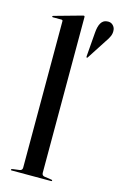

<svg xmlns="http://www.w3.org/2000/svg" viewBox="-115 -790 529 840"><g transform="rotate(15 149.5 -369.5)"><path d="M161.5 -730.5V-25.5Q161.5 -13 173.5 -11L205 -6.5Q210 -6 210 -3Q210 0 206 0H26.5Q23.5 0 23.5 -3Q23.5 -5.5 30 -7L61 -11Q73 -13 73 -25V-688.5Q73 -694 67 -694H28Q24.5 -694 24.5 -697Q24.5 -699.5 28.5 -700.5L148.5 -734Q154.5 -736 157 -736Q161.5 -736 161.5 -730.5ZM223.5 -675Q227.5 -734.5 260.5 -738Q277 -740.5 287.2 -731.5Q297.5 -722.5 299 -710Q301 -694.5 294.8 -680.5Q288.5 -666.5 279 -653.5L221 -564Q219.5 -561 216.5 -562Q215 -562.5 215 -567.5Z"/></g></svg>

Font: Fraunces144ptRegular
Style: Regular
Weight: 400
Version: Version 1.000;[0bf87f6ff]